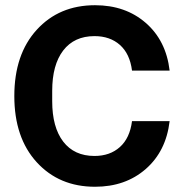

<svg xmlns="http://www.w3.org/2000/svg" viewBox="-20 -710 704 740"><path d="M346.2 9.8Q208 9.8 121.6 -84.7Q35.2 -179.2 35.2 -339.8Q35.2 -500.5 121.6 -595.2Q208 -689.9 346.2 -689.9Q463.4 -689.9 541.7 -621.8Q620.1 -553.7 633.8 -438H488.8Q480.5 -502.9 442.1 -536.9Q403.8 -570.8 344.2 -570.8Q266.1 -570.8 223.6 -515.4Q181.2 -460 181.2 -359.9V-319.8Q181.2 -219.7 223.6 -164.3Q266.1 -108.9 344.2 -108.9Q403.8 -108.9 442.1 -143.3Q480.5 -177.7 488.8 -243.2H633.8Q620.1 -127 541.7 -58.6Q463.4 9.8 346.2 9.8Z"/></svg>

Font: TASA Orbiter Text
Style: Bold
Weight: 700
Designer: Weizhong Zhang
Version: Version 1.000;Glyphs 3.1.2 (3151)